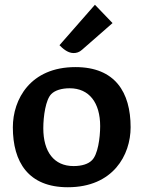

<svg xmlns="http://www.w3.org/2000/svg" viewBox="-20 -777 603 807"><path d="M529 -242C529 -389 464 -495 297 -495C107 -495 34 -359 34 -242C34 -96 99 10 265 10C456 10 529 -126 529 -242ZM273 -406C355 -406 401 -345 401 -247C401 -197 391 -126 366 -103C351 -88 325 -79 289 -79C207 -79 162 -139 162 -238C162 -288 172 -359 196 -382C211 -397 238 -406 273 -406ZM379 -757 230 -587C241 -576 263 -554 289 -554C301 -554 313 -557 325 -568L453 -680Z"/></svg>

Font: Enriqueta
Style: Bold
Weight: 700
Designer: Viviana Monsalve, Gustavo Ibarra
Foundry: Viviana Monsalve, Gustavo Ibarra
Version: Version 1.002